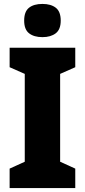

<svg xmlns="http://www.w3.org/2000/svg" viewBox="-20 -957 432 977"><path d="M363 0H29V-99L106 -134V-581L29 -615V-714H363V-615L286 -581V-134L363 -99ZM196 -937Q239 -937 264 -917.5Q289 -898 289 -852Q289 -807 263.5 -787.5Q238 -768 196 -768Q153 -768 128 -787.5Q103 -807 103 -852Q103 -898 127.5 -917.5Q152 -937 196 -937Z"/></svg>

Font: Noto Sans Oriya Cond Blk
Style: Regular
Weight: 900
Width: 3
Designer: Amélie Bonet and Sol Matas
Foundry: Google LLC
Version: Version 2.006; ttfautohint (v1.8.4.7-5d5b)